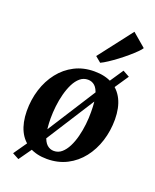

<svg xmlns="http://www.w3.org/2000/svg" viewBox="-169 -964 915 1132"><g transform="rotate(20 288.5 -398.0)"><path d="M87.5 71 46.5 49 116 -50.5 152.5 -97 410.5 -501 430.5 -539.5 492 -631 533.5 -608 471 -515.5 439.5 -475 180.5 -69.5 155 -24.5ZM333.5 -568.5Q400 -568.5 446.5 -542.5Q493 -516.5 517.8 -466.2Q542.5 -416 543 -343Q543 -271.5 522.8 -207.5Q502.5 -143.5 463.8 -93.8Q425 -44 369.5 -15.5Q314 13 244.5 13Q179.5 13 133 -13.2Q86.5 -39.5 62.2 -89.8Q38 -140 37 -212.5Q36.5 -284.5 56.8 -348.8Q77 -413 115.8 -462.5Q154.5 -512 209.5 -540.2Q264.5 -568.5 333.5 -568.5ZM314 -509.5Q286 -509.5 264.8 -491.5Q243.5 -473.5 228.2 -443Q213 -412.5 203 -374.5Q193 -336.5 188.5 -296.5Q184 -256.5 184 -219.5Q184.5 -154.5 195 -116.5Q205.5 -78.5 224 -62Q242.5 -45.5 267 -45.5Q294.5 -45.5 315.5 -63.5Q336.5 -81.5 352 -112Q367.5 -142.5 377.2 -180.5Q387 -218.5 391.5 -258.8Q396 -299 395.5 -336.5Q395.5 -402 385.2 -439.8Q375 -477.5 357 -493.5Q339 -509.5 314 -509.5ZM311 -657 474 -868.5 558.5 -796.5Q553 -786.5 535.2 -769Q517.5 -751.5 492.8 -730.2Q468 -709 440.8 -688.5Q413.5 -668 388.8 -651.8Q364 -635.5 346.5 -627.5Z"/></g></svg>

Font: Merriweather
Style: Bold Italic
Weight: 700
Italic angle: -7.8°
Version: Version 2.101